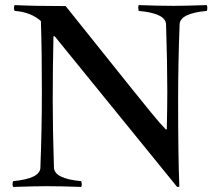

<svg xmlns="http://www.w3.org/2000/svg" viewBox="-20 -738 872 761"><path d="M38.1 -717.8Q118.2 -713.9 240.2 -713.9Q585.4 -281.2 611.3 -253.2Q637.2 -225.1 637.2 -225.1H641.1Q643.1 -318.8 643.1 -376Q643.1 -488.8 638.2 -641.1Q637.2 -685.1 529.8 -694.8Q527.8 -705.6 527.8 -708Q527.8 -711.9 529.8 -717.8Q608.4 -714.8 668.9 -714.8Q708 -714.8 799.8 -717.8Q801.8 -711.9 801.8 -708Q801.8 -700.2 799.8 -694.8Q692.9 -685.1 691.9 -641.1Q686 -488.3 686 -339.8Q686 -112.8 690.9 2L682.1 2.9L196.8 -594.2H191.9Q189 -467.8 189 -338.9Q189 -225.6 193.8 -74.2Q194.8 -29.8 301.8 -20Q304.2 -11.7 304.2 -6.8Q304.2 -2 301.8 2.9Q224.1 0 163.1 0Q124 0 32.2 2.9Q29.8 -2 29.8 -6.8Q29.8 -15.1 32.2 -20Q140.1 -30.3 140.1 -74.2Q146 -226.6 146 -375Q146 -536.1 142.1 -654.8Q101.1 -690.4 38.1 -694.8Q35.2 -701.2 35.2 -706.1Q35.2 -713.4 38.1 -717.8Z"/></svg>

Font: Jacques Francois
Style: Regular
Weight: 400
Designer: Manvel Shmavonyan, Alexei Vanyashin
Foundry: Cyreal (www.cyreal.org)
Version: Version 1.003